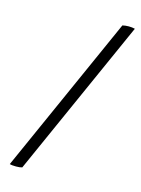

<svg xmlns="http://www.w3.org/2000/svg" viewBox="-131 -877 765 1041"><g transform="rotate(15 251.0 -357.0)"><path d="M494 -799 99 85Q87 89 65 89Q40 89 29 85L424 -799Q440 -803 459 -803Q478 -803 494 -799Z"/></g></svg>

Font: Adamina
Style: Regular
Weight: 400
Designer: Cyreal (www.cyreal.org)
Foundry: Cyreal
Version: Version 1.011